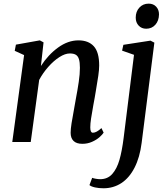

<svg xmlns="http://www.w3.org/2000/svg" viewBox="-20 -781 925 1056"><path d="M205 -418Q245 -480 299.5 -519.5Q354 -559 411.5 -559Q466.5 -559 496 -526.5Q525.5 -494 525.5 -421Q525.5 -398 520.5 -363.5Q515.5 -329 506.5 -277Q502.5 -255 501 -244.5L493 -201Q485 -157 480.8 -128.8Q476.5 -100.5 476.5 -80Q476.5 -51 491 -51Q510.5 -51 538 -76.5L550 -51.5Q543.5 -41 527.2 -26.5Q511 -12 486.2 -1Q461.5 10 433 10Q400.5 10 384.5 -5.8Q368.5 -21.5 368.5 -50.5Q368.5 -70 373.5 -102.8Q378.5 -135.5 388 -185.5L394.5 -222L396.5 -233.5Q407 -288.5 413.2 -331.2Q419.5 -374 419.5 -408Q419.5 -438.5 414.2 -455.5Q409 -472.5 397 -479.8Q385 -487 364 -487Q338 -487 306.8 -467Q275.5 -447 245.8 -413.5Q216 -380 195.5 -341.5L149 0H47.5L112.5 -478L61 -501.5L67.5 -535.5L199 -559L219.5 -548ZM759 5Q749 84.5 720.2 140.8Q691.5 197 647.8 225.8Q604 254.5 549 254.5Q524 254.5 502.5 249.8Q481 245 472 237L487 197Q494 200 507 202.2Q520 204.5 531 204.5Q572 204.5 597.5 175.8Q623 147 637 98.2Q651 49.5 660 -22.5L717 -479.5L651.5 -502.5L658.5 -534.5L807.5 -557.5L829 -546.5ZM726.5 -684Q726.5 -717.5 746.5 -739.2Q766.5 -761 797.5 -761Q823.5 -761 839 -744.2Q854.5 -727.5 854.5 -702Q854 -667 834.5 -645Q815 -623 784 -623Q759 -623 742.8 -640Q726.5 -657 726.5 -684Z"/></svg>

Font: Merriweather Text
Style: Italic
Weight: 400
Italic angle: -7.8°
Designer: Eben Sorkin
Foundry: Eben Sorkin
Version: Version 2.100